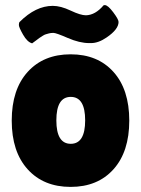

<svg xmlns="http://www.w3.org/2000/svg" viewBox="-20 -723 553 753"><path d="M106 -553Q87 -558 70.5 -587Q54 -616 54 -625Q54 -634 57 -637Q120 -700 187 -700Q218 -700 257 -681.5Q296 -663 317 -663Q354 -664 386 -702Q388 -703 391 -703Q403 -703 424 -675Q445 -647 445 -637Q445 -608 398 -576Q366 -554 337 -554Q333 -554 330 -554Q292 -554 246 -574Q200 -594 189.5 -594Q179 -594 172 -592Q165 -590 159.5 -588.5Q154 -587 146.5 -582Q139 -577 135 -574.5Q131 -572 121 -564Q111 -556 106 -553ZM88.5 -59Q26 -128 26 -250Q26 -372 88.5 -441Q151 -510 257 -510Q363 -510 425 -441Q487 -372 487 -250Q487 -128 425 -59Q363 10 257 10Q151 10 88.5 -59ZM257.5 -343Q201 -343 201 -251Q201 -159 257.5 -159Q314 -159 314 -251Q314 -343 257.5 -343Z"/></svg>

Font: Lilita One
Style: Regular
Weight: 400
Designer: Juan Montoreano
Foundry: Juan Montoreano
Version: Version 1.002